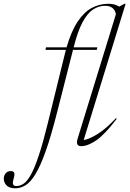

<svg xmlns="http://www.w3.org/2000/svg" viewBox="-173 -762 684 1014"><path d="M129 -170.5Q97 -44.5 69 34.5Q41 113.5 14.8 156.8Q-11.5 200 -37.8 216.2Q-64 232.5 -92.5 232.5Q-123 232.5 -138 217.5Q-153 202.5 -153 182Q-153 165.5 -143.2 153.5Q-133.5 141.5 -116 141.5Q-101.5 141.5 -98 150.8Q-94.5 160 -101 182Q-107.5 204 -103.5 212.2Q-99.5 220.5 -87 220.5Q-66.5 220.5 -47.5 207.5Q-28.5 194.5 -9 159Q10.5 123.5 32.5 57.2Q54.5 -9 80.5 -115.5L169.5 -477.5Q172 -488.5 175 -498.5H67L70 -512H178.5Q204 -599 238 -649.2Q272 -699.5 312.8 -720.8Q353.5 -742 399.5 -742Q416 -742 429.5 -738.8Q443 -735.5 456.5 -727L484 -742H490.5L269 -22.5Q296.5 -26 341.2 -53.5Q386 -81 439.5 -138L443.5 -134.5Q380 -51 335 -20.5Q290 10 255.5 10Q241.5 10 236 1Q230.5 -8 237 -30L439 -686.5Q436.5 -706.5 421.8 -719Q407 -731.5 383 -731.5Q348 -731.5 318 -711.5Q288 -691.5 262.5 -643.8Q237 -596 216 -512H341L338 -498.5H212.5Z"/></svg>

Font: Newsreader 72pt ExtraLight
Style: Italic
Weight: 275
Italic angle: -17°
Designer: Hugues Gentile
Foundry: Production Type
Version: Version 1.003; ttfautohint (v1.8.3)